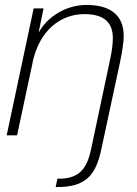

<svg xmlns="http://www.w3.org/2000/svg" viewBox="-20 -547 553 776"><path d="M390 54 465 -295C474 -339 480 -377 480 -402C480 -487 424 -527 330 -527C246 -527 171 -479 136 -415L156 -513H116L7 0H49L112 -295V-297C141 -427 227 -490 321 -490C405 -490 436 -452 436 -393C436 -369 433 -343 424 -302L349 52C333 129 305 178 212 175L205 209C328 211 368 160 390 54Z"/></svg>

Font: Nacelle UltraLight
Style: Italic
Weight: 200
Italic angle: -12°
Designer: Sora Sagano
Foundry: Sora Sagano
Version: Version 1.000;FEAKit 1.0